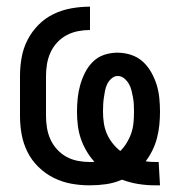

<svg xmlns="http://www.w3.org/2000/svg" viewBox="-20 -548 540 576"><path d="M445 8Q420 8 395 4Q370 0 346 -9Q323 1 298.5 4.5Q274 8 249 8Q221 8 193.5 3Q166 -2 141 -14.5Q116 -27 95.5 -47Q75 -67 62.5 -92Q50 -117 45 -144.5Q40 -172 40 -200V-320Q40 -348 45 -376Q50 -404 63 -429Q76 -454 96 -474Q116 -494 141 -506Q166 -518 194 -523Q222 -528 250 -528V-458Q232 -458 214 -454.5Q196 -451 180 -442.5Q164 -434 151.5 -420.5Q139 -407 131.5 -390.5Q124 -374 121 -356Q118 -338 118 -320V-200Q118 -182 121 -164Q124 -146 131.5 -129.5Q139 -113 151.5 -99.5Q164 -86 179.5 -77.5Q195 -69 213 -65.5Q231 -62 249 -62Q253 -62 256.5 -62Q260 -62 263 -63Q250 -77 239.5 -95Q229 -113 222.5 -132Q216 -151 213.5 -171.5Q211 -192 211 -212Q211 -233 213 -253Q215 -273 220.5 -292.5Q226 -312 235 -330Q244 -348 258.5 -362.5Q273 -377 292.5 -383.5Q312 -390 332 -390Q353 -390 373 -383.5Q393 -377 408 -363.5Q423 -350 433.5 -331.5Q444 -313 450 -293.5Q456 -274 458 -253.5Q460 -233 460 -213Q460 -193 458 -173Q456 -153 451 -134Q446 -115 437.5 -97.5Q429 -80 417 -64Q424 -63 431.5 -62.5Q439 -62 446 -62H456L460 8ZM341 -95Q352 -106 360.5 -120Q369 -134 374 -149Q379 -164 380.5 -180Q382 -196 382 -212Q382 -223 381.5 -234Q381 -245 379 -255.5Q377 -266 374.5 -276.5Q372 -287 366.5 -296.5Q361 -306 352.5 -313Q344 -320 333 -320Q323 -320 314.5 -312.5Q306 -305 301.5 -295.5Q297 -286 295 -275.5Q293 -265 291.5 -254.5Q290 -244 289.5 -233.5Q289 -223 289 -213Q289 -196 291.5 -179Q294 -162 300.5 -147Q307 -132 317.5 -118.5Q328 -105 341 -95Z"/></svg>

Font: Iosevka www.saffi
Style: Regular
Weight: 400
Monospace: yes
Designer: Belleve Invis
Foundry: Belleve Invis
Version: Version 22.0.2; ttfautohint (v1.8.3)